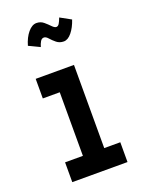

<svg xmlns="http://www.w3.org/2000/svg" viewBox="-133 -756 616 820"><g transform="rotate(-20 175.0 -345.5)"><path d="M50 0V-90H131V-379H54V-468H228V-90H301V0ZM238 -680 287 -653Q276 -620 258.5 -598.5Q241 -577 222 -577Q203 -577 189.5 -588Q176 -599 166 -610.5Q156 -622 147 -622Q137 -622 131 -612Q125 -602 121 -588L71 -612Q81 -647 99.5 -669Q118 -691 138 -691Q157 -691 170.5 -679.5Q184 -668 194.5 -657Q205 -646 213 -646Q221 -646 226.5 -655Q232 -664 238 -680Z"/></g></svg>

Font: Inconsolata ExtraCondensed ExtraBold
Style: Regular
Weight: 800
Width: 2
Monospace: yes
Designer: Raph Levien, Cyreal, Brenton Simpson
Foundry: Raph Levien, Cyreal, Google
Version: Version 3.001; ttfautohint (v1.8.2.53-6de2)